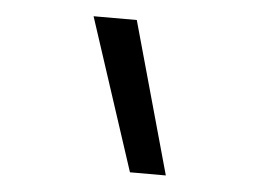

<svg xmlns="http://www.w3.org/2000/svg" viewBox="-35 -815 570 416"><g transform="rotate(5 250.0 -607.0)"><path d="M261 -442 153 -772H247L339 -442Z"/></g></svg>

Font: HulyMono
Style: Regular
Weight: 400
Monospace: yes
Designer: Belleve Invis
Foundry: Belleve Invis
Version: Version 33.2.5; ttfautohint (v1.8.4)